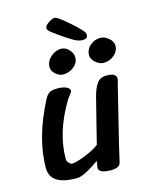

<svg xmlns="http://www.w3.org/2000/svg" viewBox="-129 -933 818 1042"><g transform="rotate(-15 280.5 -412.0)"><path d="M426 -719Q426 -706 419 -700.5Q412 -695 397 -695Q376 -695 351 -708.5Q326 -722 278 -756Q271 -761 253 -774Q235 -787 229 -794Q223 -801 223 -808Q223 -821 244.5 -836Q266 -851 282 -851Q295 -851 351 -802.5Q407 -754 424 -729Q426 -723 426 -719ZM409 -605Q409 -638 434 -660Q459 -682 492 -682Q516 -682 538.5 -662.5Q561 -643 561 -621Q561 -590 535.5 -568Q510 -546 475 -546Q453 -546 431 -565Q409 -584 409 -605ZM185 -599Q185 -632 212 -656Q239 -680 271 -680Q295 -680 314.5 -659.5Q334 -639 334 -615Q334 -585 308 -563.5Q282 -542 247 -542Q225 -542 205 -560Q185 -578 185 -599ZM364 27Q295 27 295 -4L301 -42Q273 -21 235 0Q197 21 172 21Q24 21 24 -76Q24 -241 123 -434Q135 -457 148.5 -467Q162 -477 195 -477Q230 -477 247.5 -467.5Q265 -458 265 -445Q265 -442 254 -427Q243 -414 235 -401Q141 -244 141 -95Q141 -82 151 -72Q161 -62 169 -62Q191 -62 243.5 -83Q296 -104 324 -126L344 -207Q380 -352 389 -385Q400 -425 417.5 -450.5Q435 -476 473 -476Q526 -476 526 -444Q526 -439 523.5 -431.5Q521 -424 520 -419L480 -257Q432 -64 419 -3Q415 14 401 20.5Q387 27 364 27Z"/></g></svg>

Font: Sriracha
Style: Regular
Weight: 400
Designer: Suppakit Chalermlarp
Version: Version 1.002g